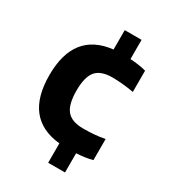

<svg xmlns="http://www.w3.org/2000/svg" viewBox="-189 -759 873 978"><g transform="rotate(30 247.5 -270.0)"><path d="M252 6Q34 -16 34 -270Q34 -522 252 -546V-660H351V-547Q403 -544 445 -533V-408Q377 -420 319 -420Q251 -420 222 -385.5Q193 -351 193 -271Q193 -190 222 -155Q251 -120 318 -120Q355 -120 384 -122.5Q413 -125 445 -131V-7Q406 4 351 7V120H252Z"/></g></svg>

Font: Encode Sans Narrow
Style: Bold
Weight: 700
Designer: Pablo Impallari, Andres Torresi
Foundry: Pablo Impallari, Andres Torresi
Version: Version 1.000; ttfautohint (v1.00) -l 8 -r 50 -G 200 -x 14 -